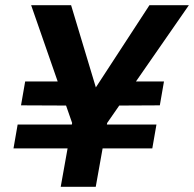

<svg xmlns="http://www.w3.org/2000/svg" viewBox="-20 -720 748 740"><path d="M32 -148 48 -240H583L567 -148ZM287 -313 61 -314 77 -406H299ZM400 -313 420 -406H612L596 -314ZM214 0 258 -246 100 -700H254L357 -358L335 -361L556 -700H708L393 -246L349 0Z"/></svg>

Font: DM Sans 24pt
Style: Bold Italic
Weight: 700
Italic angle: -10°
Designer: Colophon Foundry, Jonny Pinhorn
Foundry: Colophon Foundry
Version: Version 4.004;gftools[0.9.30]